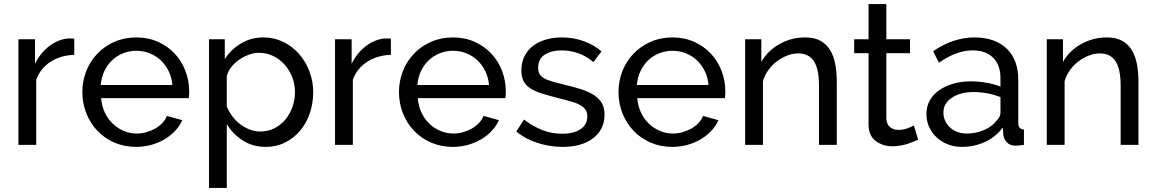

<svg xmlns="http://www.w3.org/2000/svg" viewBox="-20 -716 5713 949"><path d="M347 -445Q281 -443 230.5 -411Q180 -379 159 -322V0H71V-522H153V-401Q180 -455 224 -488.5Q268 -522 318 -526Q328 -526 335 -526Q342 -526 347 -525Z M653 10Q594 10 545 -11.5Q496 -33 461 -70Q426 -107 406.5 -156.5Q387 -206 387 -261Q387 -316 406.5 -365Q426 -414 461.5 -451Q497 -488 546 -509.5Q595 -531 654 -531Q713 -531 761.5 -509Q810 -487 844 -450.5Q878 -414 896.5 -365.5Q915 -317 915 -265Q915 -254 914.5 -245Q914 -236 913 -231H480Q483 -192 498 -160Q513 -128 537 -105Q561 -82 591.5 -69Q622 -56 656 -56Q680 -56 703 -62.5Q726 -69 746 -80Q766 -91 781.5 -107Q797 -123 805 -143L881 -122Q868 -93 845.5 -69Q823 -45 793.5 -27.5Q764 -10 728 0Q692 10 653 10ZM832 -296Q829 -333 813.5 -364.5Q798 -396 774.5 -418Q751 -440 720 -452.5Q689 -465 654 -465Q619 -465 588 -452.5Q557 -440 533.5 -417.5Q510 -395 495.5 -364Q481 -333 478 -296Z M1294 10Q1229 10 1179.5 -22Q1130 -54 1101 -103V213H1013V-522H1091V-424Q1122 -472 1171.5 -501.5Q1221 -531 1281 -531Q1335 -531 1380 -509Q1425 -487 1458 -449.5Q1491 -412 1509.5 -363Q1528 -314 1528 -261Q1528 -205 1511 -155.5Q1494 -106 1463 -69.5Q1432 -33 1389 -11.5Q1346 10 1294 10ZM1267 -66Q1306 -66 1337.5 -82.5Q1369 -99 1391.5 -126.5Q1414 -154 1426 -189Q1438 -224 1438 -261Q1438 -300 1424 -335.5Q1410 -371 1386 -397.5Q1362 -424 1329.5 -439.5Q1297 -455 1259 -455Q1235 -455 1209.5 -445.5Q1184 -436 1161.5 -420.5Q1139 -405 1122.5 -383.5Q1106 -362 1101 -338V-189Q1112 -163 1129 -140.5Q1146 -118 1168 -101.5Q1190 -85 1215 -75.5Q1240 -66 1267 -66Z M1912 -445Q1846 -443 1795.5 -411Q1745 -379 1724 -322V0H1636V-522H1718V-401Q1745 -455 1789 -488.5Q1833 -522 1883 -526Q1893 -526 1900 -526Q1907 -526 1912 -525Z M2218 10Q2159 10 2110 -11.5Q2061 -33 2026 -70Q1991 -107 1971.5 -156.5Q1952 -206 1952 -261Q1952 -316 1971.5 -365Q1991 -414 2026.5 -451Q2062 -488 2111 -509.5Q2160 -531 2219 -531Q2278 -531 2326.5 -509Q2375 -487 2409 -450.5Q2443 -414 2461.5 -365.5Q2480 -317 2480 -265Q2480 -254 2479.5 -245Q2479 -236 2478 -231H2045Q2048 -192 2063 -160Q2078 -128 2102 -105Q2126 -82 2156.5 -69Q2187 -56 2221 -56Q2245 -56 2268 -62.5Q2291 -69 2311 -80Q2331 -91 2346.5 -107Q2362 -123 2370 -143L2446 -122Q2433 -93 2410.5 -69Q2388 -45 2358.5 -27.5Q2329 -10 2293 0Q2257 10 2218 10ZM2397 -296Q2394 -333 2378.5 -364.5Q2363 -396 2339.5 -418Q2316 -440 2285 -452.5Q2254 -465 2219 -465Q2184 -465 2153 -452.5Q2122 -440 2098.5 -417.5Q2075 -395 2060.5 -364Q2046 -333 2043 -296Z M2761 10Q2698 10 2637 -9.5Q2576 -29 2532 -66L2570 -125Q2616 -90 2662 -72.5Q2708 -55 2759 -55Q2816 -55 2849.5 -77.5Q2883 -100 2883 -141Q2883 -160 2874 -173.5Q2865 -187 2847 -197Q2829 -207 2801 -215Q2773 -223 2736 -232Q2689 -244 2655 -255Q2621 -266 2599 -281Q2577 -296 2567 -317Q2557 -338 2557 -369Q2557 -408 2572.5 -438.5Q2588 -469 2615 -489.5Q2642 -510 2678.5 -520.5Q2715 -531 2757 -531Q2816 -531 2867 -512Q2918 -493 2953 -462L2913 -409Q2880 -438 2839 -452.5Q2798 -467 2755 -467Q2707 -467 2673.5 -446.5Q2640 -426 2640 -381Q2640 -363 2646.5 -351Q2653 -339 2668 -330Q2683 -321 2706.5 -314Q2730 -307 2763 -299Q2815 -287 2853.5 -274.5Q2892 -262 2917.5 -245Q2943 -228 2955.5 -205Q2968 -182 2968 -149Q2968 -76 2912 -33Q2856 10 2761 10Z M3303 10Q3244 10 3195 -11.5Q3146 -33 3111 -70Q3076 -107 3056.5 -156.5Q3037 -206 3037 -261Q3037 -316 3056.5 -365Q3076 -414 3111.5 -451Q3147 -488 3196 -509.5Q3245 -531 3304 -531Q3363 -531 3411.5 -509Q3460 -487 3494 -450.5Q3528 -414 3546.5 -365.5Q3565 -317 3565 -265Q3565 -254 3564.5 -245Q3564 -236 3563 -231H3130Q3133 -192 3148 -160Q3163 -128 3187 -105Q3211 -82 3241.5 -69Q3272 -56 3306 -56Q3330 -56 3353 -62.5Q3376 -69 3396 -80Q3416 -91 3431.5 -107Q3447 -123 3455 -143L3531 -122Q3518 -93 3495.5 -69Q3473 -45 3443.5 -27.5Q3414 -10 3378 0Q3342 10 3303 10ZM3482 -296Q3479 -333 3463.5 -364.5Q3448 -396 3424.5 -418Q3401 -440 3370 -452.5Q3339 -465 3304 -465Q3269 -465 3238 -452.5Q3207 -440 3183.5 -417.5Q3160 -395 3145.5 -364Q3131 -333 3128 -296Z M4116 0H4028V-292Q4028 -376 4002.5 -414Q3977 -452 3925 -452Q3898 -452 3871 -441.5Q3844 -431 3820 -413Q3796 -395 3778 -370Q3760 -345 3751 -315V0H3663V-522H3743V-410Q3774 -465 3832.5 -498Q3891 -531 3960 -531Q4005 -531 4035 -514.5Q4065 -498 4083 -468.5Q4101 -439 4108.5 -399Q4116 -359 4116 -312Z M4518 -26Q4510 -22 4497 -16.5Q4484 -11 4467.5 -5.5Q4451 0 4431.5 3.5Q4412 7 4391 7Q4343 7 4308 -19.5Q4273 -46 4273 -102V-453H4202V-522H4273V-696H4361V-522H4478V-453H4361V-129Q4363 -100 4380 -87Q4397 -74 4420 -74Q4446 -74 4467.5 -82.5Q4489 -91 4497 -96Z M4734 10Q4697 10 4665 -2.5Q4633 -15 4609.5 -37Q4586 -59 4572.5 -88.5Q4559 -118 4559 -153Q4559 -189 4575 -218.5Q4591 -248 4620.5 -269Q4650 -290 4690.5 -302Q4731 -314 4779 -314Q4817 -314 4856 -307Q4895 -300 4925 -288V-330Q4925 -394 4889 -430.5Q4853 -467 4787 -467Q4708 -467 4621 -406L4592 -463Q4693 -531 4795 -531Q4898 -531 4955.5 -476Q5013 -421 5013 -321V-108Q5013 -77 5041 -76V0Q5027 2 5018 3Q5009 4 4999 4Q4973 4 4957.5 -11.5Q4942 -27 4939 -49L4937 -86Q4902 -39 4848.5 -14.5Q4795 10 4734 10ZM4757 -56Q4804 -56 4844.5 -73.5Q4885 -91 4906 -120Q4925 -139 4925 -159V-236Q4861 -261 4792 -261Q4726 -261 4684.5 -233Q4643 -205 4643 -160Q4643 -138 4651.5 -119Q4660 -100 4675.5 -86Q4691 -72 4712 -64Q4733 -56 4757 -56Z M5607 0H5519V-292Q5519 -376 5493.5 -414Q5468 -452 5416 -452Q5389 -452 5362 -441.5Q5335 -431 5311 -413Q5287 -395 5269 -370Q5251 -345 5242 -315V0H5154V-522H5234V-410Q5265 -465 5323.5 -498Q5382 -531 5451 -531Q5496 -531 5526 -514.5Q5556 -498 5574 -468.5Q5592 -439 5599.5 -399Q5607 -359 5607 -312Z"/></svg>

Font: PTCRaleway Medium
Style: Regular
Weight: 500
Designer: Matt McInerney, Pablo Impallari, Rodrigo Fuenzalida
Foundry: Matt McInerney, Pablo Impallari, Rodrigo Fuenzalida
Version: Version 3.000g; ttfautohint (v1.5) -l 8 -r 28 -G 28 -x 14 -D